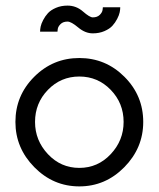

<svg xmlns="http://www.w3.org/2000/svg" viewBox="-20 -654 566 685"><path d="M311 -535Q284 -535 259 -556Q234 -577 221 -577Q205 -577 196 -568Q187 -559 186 -550L185 -541H123Q123 -549 125 -559Q127 -569 134 -582.5Q141 -596 151 -607Q161 -618 179.5 -626Q198 -634 221 -634Q252 -634 276 -613Q300 -592 311 -592Q327 -592 336 -601Q345 -610 346 -619L347 -628H409Q409 -620 407 -610Q405 -600 398 -586.5Q391 -573 381 -562Q371 -551 352.5 -543Q334 -535 311 -535ZM35 -219Q35 -313 102 -380Q169 -447 263 -447Q357 -447 424 -380Q491 -313 491 -219Q491 -126 423.5 -57.5Q356 11 263 11Q170 11 102.5 -57.5Q35 -126 35 -219ZM105 -219Q105 -153 151 -104Q197 -55 263 -55Q329 -55 375 -104Q421 -153 421 -219Q421 -286 375 -333.5Q329 -381 263 -381Q197 -381 151 -333.5Q105 -286 105 -219Z"/></svg>

Font: Arcon
Style: Regular
Weight: 400
Designer: M. Zarth
Foundry: martin zarth - visuelle & digitale kommunikation
Version: Version 1.131;PS 001.131;hotconv 1.0.70;makeotf.lib2.5.58329